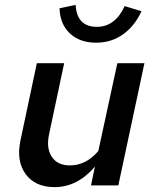

<svg xmlns="http://www.w3.org/2000/svg" viewBox="-20 -760 640 787"><path d="M204 7Q124 7 85 -46.5Q46 -100 64 -185L131 -501H243L181 -209Q169 -152 192.5 -117Q216 -82 266 -82Q333 -82 383 -141L461 -501H572L465 0H353L369 -77Q297 7 204 7ZM374 -585Q307 -585 266.5 -623Q226 -661 224 -726L290 -740Q295 -650 377 -650Q452 -650 491 -735L560 -714Q532 -653 484 -619Q436 -585 374 -585Z"/></svg>

Font: Red Hat Mono Medium
Style: Italic
Weight: 500
Italic angle: -12°
Monospace: yes
Designer: Pentagram, MCKL
Foundry: Pentagram, MCKL
Version: Version 1.023; ttfautohint (v1.8.3)